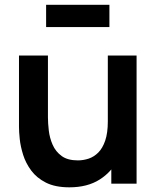

<svg xmlns="http://www.w3.org/2000/svg" viewBox="-20 -774 666 809"><path d="M174.3 -660V-753.7H441V-660ZM272.3 15.3Q212.6 15.3 173.5 -4.5Q134.5 -24.3 111.5 -55.5Q88.5 -86.6 77.5 -121.6Q66.5 -156.7 63.2 -188Q60 -219.2 60 -238.5V-540H182V-279.8Q182 -254.8 185.6 -223.8Q189.2 -192.8 201.8 -164Q214.4 -135.2 239.7 -116.7Q264.9 -98.2 308.2 -98.2Q331 -98.2 353.5 -105.6Q375.9 -113.1 394.1 -131.2Q412.2 -149.3 423.3 -181.5Q434.3 -213.6 434.3 -262.5L505.8 -231.8Q505.8 -163.1 479.1 -107Q452.3 -50.8 400.4 -17.8Q348.5 15.3 272.3 15.3ZM449 0V-167.5H434.3V-540H555.5V0Z"/></svg>

Font: Manrope ExtraLight
Style: Regular
Weight: 200
Designer: Mikhail Sharanda
Foundry: Mikhail Sharanda
Version: Version 4.505